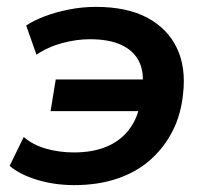

<svg xmlns="http://www.w3.org/2000/svg" viewBox="-20 -528 610 558"><path d="M196 10Q138 10 87.5 -5.5Q37 -21 8 -46L49 -130Q75 -107 113.5 -96Q152 -85 195 -85Q249 -85 289 -101.5Q329 -118 354 -150Q379 -182 387 -226L393 -205H127L142 -297H405L394 -278Q399 -320 383.5 -350.5Q368 -381 332.5 -397.5Q297 -414 241 -414Q203 -414 161.5 -403Q120 -392 86 -369L56 -454Q79 -469 111 -481Q143 -493 181 -500.5Q219 -508 259 -508Q349 -508 408 -476.5Q467 -445 494 -388.5Q521 -332 512 -255Q506 -195 481.5 -147Q457 -99 417 -63.5Q377 -28 321 -9Q265 10 196 10Z"/></svg>

Font: Nunito Sans 8pt
Style: Bold Italic
Weight: 700
Italic angle: -9°
Version: Version 3.101;gftools[0.9.27]